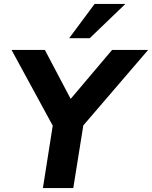

<svg xmlns="http://www.w3.org/2000/svg" viewBox="-20 -960 776 980"><path d="M199 0 256 -362 274 -273 39 -705H209L353 -432H321L552 -705H736L365 -273L412 -362L354 0ZM333 -765 463 -940H620L438 -765Z"/></svg>

Font: Nunito Sans 12pt ExtraLight ExtraBold
Style: Italic
Weight: 800
Italic angle: -9°
Version: Version 3.101;gftools[0.9.27]